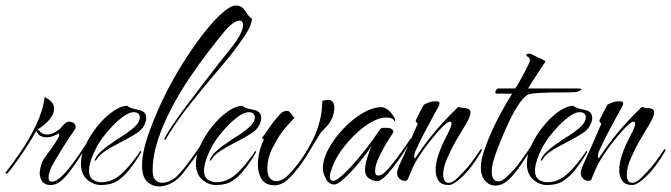

<svg xmlns="http://www.w3.org/2000/svg" viewBox="-40 -650 2405 688"><path d="M142 13Q118 13 109 -3.5Q100 -20 103 -39Q107 -65 117.5 -81Q128 -97 143 -116Q155 -133 166 -151Q177 -169 169 -172Q164 -168 152 -163Q140 -158 127 -158Q116 -158 105.5 -163Q95 -168 90 -181Q77 -157 58.5 -128.5Q40 -100 21.5 -74Q3 -48 -11 -31Q-15 -27 -18.5 -28Q-22 -29 -19 -33Q4 -62 34 -106Q64 -150 89 -201.5Q114 -253 120 -302Q154 -286 154 -261Q154 -242 138 -222.5Q122 -203 96 -187Q109 -168 129 -168Q144 -168 159.5 -177.5Q175 -187 184 -199Q192 -208 197.5 -211Q203 -214 207 -214Q221 -214 227.5 -205.5Q234 -197 229 -187Q211 -162 188 -125.5Q165 -89 147 -57Q144 -53 139 -39Q134 -25 134 -14Q134 1 146 1Q160 1 178 -15.5Q196 -32 214 -55.5Q232 -79 246.5 -101Q261 -123 268 -133Q273 -142 276 -142Q277 -142 277 -140Q277 -136 274 -131Q259 -106 242 -81Q225 -56 208 -33Q192 -12 175.5 0.5Q159 13 142 13Z M322 13Q295 13 272.5 -6.5Q250 -26 250 -64Q250 -94 266 -129Q282 -164 307.5 -196Q333 -228 362 -249Q391 -270 416 -271Q420 -267 425.5 -265Q431 -263 436 -261L462 -255Q484 -249 484 -227Q484 -214 475.5 -199Q467 -184 450 -173Q441 -167 430.5 -161Q420 -155 409 -149L364 -125Q343 -114 327 -101.5Q311 -89 304 -75Q304 -75 301.5 -74.5Q299 -74 300 -78Q307 -95 327.5 -112.5Q348 -130 369 -143Q379 -151 389.5 -157Q400 -163 410 -170Q420 -177 429.5 -184.5Q439 -192 446 -199Q454 -207 457.5 -215Q461 -223 461 -229Q461 -248 439 -248Q425 -248 407 -236Q385 -221 365 -200.5Q345 -180 327 -156Q308 -130 293.5 -96Q279 -62 279 -39Q279 -16 292.5 -6.5Q306 3 324 3Q349 3 372 -10Q389 -20 404 -35.5Q419 -51 429 -63Q437 -73 447.5 -87Q458 -101 462 -108Q464 -110 465 -108Q466 -106 466 -105Q462 -98 452.5 -82.5Q443 -67 425 -44Q404 -17 381 -2Q358 13 322 13Z M530 18Q505 18 487 0.5Q469 -17 469 -56Q469 -106 495 -178Q521 -250 561 -329Q592 -388 627 -442Q662 -496 696 -538.5Q730 -581 758.5 -605.5Q787 -630 805 -630Q822 -630 830.5 -621Q839 -612 845.5 -601Q852 -590 863 -583Q862 -560 839 -525Q816 -490 784 -449Q763 -424 724.5 -378.5Q686 -333 648 -285Q617 -247 593 -212Q569 -177 556 -154Q552 -147 550 -149Q548 -151 550 -155Q560 -175 581.5 -206.5Q603 -238 630 -274Q657 -310 683 -343.5Q709 -377 728 -402Q747 -427 754 -435Q769 -454 783 -471.5Q797 -489 808 -505Q820 -523 825.5 -537Q831 -551 831 -560Q831 -576 818 -576Q809 -576 795.5 -567Q782 -558 765 -538Q740 -508 706.5 -464.5Q673 -421 638 -369Q603 -317 573.5 -260.5Q544 -204 525.5 -147.5Q507 -91 507 -39Q507 -15 517 -5Q527 5 541 5Q556 5 572.5 -3.5Q589 -12 600 -25Q617 -43 633.5 -65Q650 -87 663.5 -106.5Q677 -126 683 -136Q686 -141 689 -141Q694 -141 689 -133Q673 -106 651.5 -76.5Q630 -47 613 -26Q597 -6 574.5 6Q552 18 530 18Z M734 13Q707 13 684.5 -6.5Q662 -26 662 -64Q662 -94 678 -129Q694 -164 719.5 -196Q745 -228 774 -249Q803 -270 828 -271Q832 -267 837.5 -265Q843 -263 848 -261L874 -255Q896 -249 896 -227Q896 -214 887.5 -199Q879 -184 862 -173Q853 -167 842.5 -161Q832 -155 821 -149L776 -125Q755 -114 739 -101.5Q723 -89 716 -75Q716 -75 713.5 -74.5Q711 -74 712 -78Q719 -95 739.5 -112.5Q760 -130 781 -143Q791 -151 801.5 -157Q812 -163 822 -170Q832 -177 841.5 -184.5Q851 -192 858 -199Q866 -207 869.5 -215Q873 -223 873 -229Q873 -248 851 -248Q837 -248 819 -236Q797 -221 777 -200.5Q757 -180 739 -156Q720 -130 705.5 -96Q691 -62 691 -39Q691 -16 704.5 -6.5Q718 3 736 3Q761 3 784 -10Q801 -20 816 -35.5Q831 -51 841 -63Q849 -73 859.5 -87Q870 -101 874 -108Q876 -110 877 -108Q878 -106 878 -105Q874 -98 864.5 -82.5Q855 -67 837 -44Q816 -17 793 -2Q770 13 734 13Z M945 14Q911 14 897.5 -8Q884 -30 884 -60Q884 -83 890 -107Q896 -131 906 -150Q898 -154 900 -158Q908 -167 918 -182.5Q928 -198 939 -212Q951 -227 961 -238Q971 -249 978 -251Q981 -252 983.5 -252.5Q986 -253 988 -253Q993 -253 996 -250.5Q999 -248 1002 -244Q1007 -239 1008 -235.5Q1009 -232 1016 -229Q1003 -215 990 -200.5Q977 -186 967 -172Q951 -149 934.5 -116Q918 -83 918 -45Q918 -23 927 -12Q936 -1 950 -1Q961 -1 973 -7.5Q985 -14 997 -27Q1021 -52 1042.5 -83.5Q1064 -115 1080 -147.5Q1096 -180 1103 -207Q1110 -230 1112.5 -253Q1115 -276 1115 -288Q1126 -292 1135 -292Q1148 -292 1153 -284Q1158 -276 1158 -264Q1158 -246 1151 -229Q1145 -214 1133.5 -200.5Q1122 -187 1110 -176Q1085 -134 1058 -90.5Q1031 -47 996 -11Q983 2 969.5 8Q956 14 945 14Z M1159 11Q1138 11 1127.5 -9.5Q1117 -30 1117 -45Q1117 -80 1138 -118Q1159 -156 1191.5 -190Q1224 -224 1260 -245Q1296 -266 1327 -266Q1336 -266 1347.5 -258.5Q1359 -251 1369 -235Q1371 -233 1374 -226.5Q1377 -220 1374 -215L1373 -217Q1371 -222 1364 -225.5Q1357 -229 1343 -229Q1320 -229 1291.5 -213Q1263 -197 1234.5 -170Q1206 -143 1183 -111Q1160 -79 1149 -46Q1142 -29 1142 -17Q1142 -2 1153 -2Q1161 -2 1172 -10Q1193 -26 1216 -51Q1239 -76 1260.5 -103Q1282 -130 1298.5 -153Q1315 -176 1322 -187Q1325 -191 1329.5 -191.5Q1334 -192 1341 -192Q1361 -192 1366.5 -185.5Q1372 -179 1367 -172Q1354 -153 1339.5 -128Q1325 -103 1314.5 -79Q1304 -55 1304 -36Q1304 -21 1316 -21Q1327 -21 1340 -34Q1352 -45 1368.5 -66Q1385 -87 1401.5 -110Q1418 -133 1429 -150Q1433 -155 1435.5 -154.5Q1438 -154 1435 -148Q1419 -123 1402 -96.5Q1385 -70 1366 -47Q1330 -1 1312 -1Q1296 -1 1282 -11Q1268 -21 1268 -40Q1268 -60 1276.5 -86.5Q1285 -113 1292 -128Q1271 -96 1244 -64Q1217 -32 1193.5 -10.5Q1170 11 1159 11Z M1568 13Q1542 13 1531.5 -2.5Q1521 -18 1521 -39Q1521 -63 1528.5 -87.5Q1536 -112 1545.5 -132.5Q1555 -153 1561 -164Q1578 -196 1578 -206Q1578 -217 1568 -213Q1560 -210 1546 -196Q1532 -182 1517 -164Q1502 -146 1490.5 -131Q1479 -116 1476 -111Q1448 -71 1437 -45Q1426 -19 1421 -7Q1419 -2 1410 -2Q1401 -2 1392 -9.5Q1383 -17 1383 -32Q1383 -40 1392 -60.5Q1401 -81 1414 -109Q1426 -136 1438 -163.5Q1450 -191 1457 -207Q1450 -213 1450 -216Q1450 -219 1451 -221Q1453 -226 1459 -237.5Q1465 -249 1471 -260.5Q1477 -272 1479 -275Q1482 -277 1494.5 -282Q1507 -287 1519 -287H1523Q1535 -287 1535 -280Q1535 -273 1528 -262Q1525 -257 1514 -236.5Q1503 -216 1489 -190Q1475 -164 1463.5 -140.5Q1452 -117 1447 -105Q1444 -96 1444.5 -87.5Q1445 -79 1449 -85Q1477 -127 1501 -157Q1525 -187 1549 -213Q1573 -239 1602 -267Q1612 -263 1623 -263Q1634 -263 1642 -257Q1646 -254 1646 -247Q1646 -233 1629.5 -205.5Q1613 -178 1593 -144Q1578 -118 1563 -84Q1548 -50 1548 -25Q1548 -12 1552.5 -3.5Q1557 5 1567 5Q1576 5 1587 -2Q1595 -7 1622 -35.5Q1649 -64 1681 -113Q1684 -116 1685 -116Q1687 -116 1687 -114Q1687 -112 1684 -106Q1651 -50 1618.5 -18.5Q1586 13 1568 13Z M1735 15Q1714 15 1698.5 -2Q1683 -19 1683 -51Q1683 -75 1694.5 -109.5Q1706 -144 1723.5 -182.5Q1741 -221 1760.5 -255.5Q1780 -290 1795 -314Q1778 -314 1765 -314.5Q1752 -315 1744 -314Q1737 -314 1735.5 -316.5Q1734 -319 1735 -320Q1735 -323 1738.5 -328Q1742 -333 1745 -333H1806Q1811 -339 1819.5 -354Q1828 -369 1837 -386Q1846 -403 1852.5 -416.5Q1859 -430 1859 -433Q1859 -442 1853 -446Q1849 -448 1849 -448Q1848 -448 1848 -448.5Q1848 -449 1847 -449Q1846 -450 1846 -452Q1846 -455 1849 -456.5Q1852 -458 1854 -458Q1860 -458 1865.5 -455.5Q1871 -453 1884 -446Q1890 -443 1896.5 -440.5Q1903 -438 1907 -435L1915 -430Q1909 -420 1896.5 -402Q1884 -384 1872 -365Q1860 -346 1852 -333H2031Q2043 -333 2043 -330Q2043 -327 2034.5 -323.5Q2026 -320 2022 -320Q2009 -319 1985.5 -319Q1962 -319 1935.5 -318.5Q1909 -318 1886.5 -316.5Q1864 -315 1855 -312Q1840 -307 1821 -279.5Q1802 -252 1784.5 -215Q1767 -178 1753 -143Q1750 -135 1742.5 -116Q1735 -97 1728.5 -75Q1722 -53 1722 -34Q1722 -16 1729 -8Q1736 0 1746 0Q1758 0 1773.5 -14Q1789 -28 1808 -50Q1828 -75 1845.5 -100.5Q1863 -126 1868 -135Q1876 -148 1878 -148Q1879 -148 1879 -147.5Q1879 -147 1879 -147Q1879 -144 1876 -136.5Q1873 -129 1870 -124Q1852 -98 1831 -66Q1810 -34 1788 -11Q1762 15 1735 15Z M1920 13Q1893 13 1870.5 -6.5Q1848 -26 1848 -64Q1848 -94 1864 -129Q1880 -164 1905.5 -196Q1931 -228 1960 -249Q1989 -270 2014 -271Q2018 -267 2023.5 -265Q2029 -263 2034 -261L2060 -255Q2082 -249 2082 -227Q2082 -214 2073.5 -199Q2065 -184 2048 -173Q2039 -167 2028.5 -161Q2018 -155 2007 -149L1962 -125Q1941 -114 1925 -101.5Q1909 -89 1902 -75Q1902 -75 1899.5 -74.5Q1897 -74 1898 -78Q1905 -95 1925.5 -112.5Q1946 -130 1967 -143Q1977 -151 1987.5 -157Q1998 -163 2008 -170Q2018 -177 2027.5 -184.5Q2037 -192 2044 -199Q2052 -207 2055.5 -215Q2059 -223 2059 -229Q2059 -248 2037 -248Q2023 -248 2005 -236Q1983 -221 1963 -200.5Q1943 -180 1925 -156Q1906 -130 1891.5 -96Q1877 -62 1877 -39Q1877 -16 1890.5 -6.5Q1904 3 1922 3Q1947 3 1970 -10Q1987 -20 2002 -35.5Q2017 -51 2027 -63Q2035 -73 2045.5 -87Q2056 -101 2060 -108Q2062 -110 2063 -108Q2064 -106 2064 -105Q2060 -98 2050.5 -82.5Q2041 -67 2023 -44Q2002 -17 1979 -2Q1956 13 1920 13Z M2226 13Q2200 13 2189.5 -2.5Q2179 -18 2179 -39Q2179 -63 2186.5 -87.5Q2194 -112 2203.5 -132.5Q2213 -153 2219 -164Q2236 -196 2236 -206Q2236 -217 2226 -213Q2218 -210 2204 -196Q2190 -182 2175 -164Q2160 -146 2148.5 -131Q2137 -116 2134 -111Q2106 -71 2095 -45Q2084 -19 2079 -7Q2077 -2 2068 -2Q2059 -2 2050 -9.5Q2041 -17 2041 -32Q2041 -40 2050 -60.5Q2059 -81 2072 -109Q2084 -136 2096 -163.5Q2108 -191 2115 -207Q2108 -213 2108 -216Q2108 -219 2109 -221Q2111 -226 2117 -237.5Q2123 -249 2129 -260.5Q2135 -272 2137 -275Q2140 -277 2152.5 -282Q2165 -287 2177 -287H2181Q2193 -287 2193 -280Q2193 -273 2186 -262Q2183 -257 2172 -236.5Q2161 -216 2147 -190Q2133 -164 2121.5 -140.5Q2110 -117 2105 -105Q2102 -96 2102.5 -87.5Q2103 -79 2107 -85Q2135 -127 2159 -157Q2183 -187 2207 -213Q2231 -239 2260 -267Q2270 -263 2281 -263Q2292 -263 2300 -257Q2304 -254 2304 -247Q2304 -233 2287.5 -205.5Q2271 -178 2251 -144Q2236 -118 2221 -84Q2206 -50 2206 -25Q2206 -12 2210.5 -3.5Q2215 5 2225 5Q2234 5 2245 -2Q2253 -7 2280 -35.5Q2307 -64 2339 -113Q2342 -116 2343 -116Q2345 -116 2345 -114Q2345 -112 2342 -106Q2309 -50 2276.5 -18.5Q2244 13 2226 13Z"/></svg>

Font: The Nautigal
Style: Regular
Weight: 400
Designer: Robert E. Leuschke
Foundry: Robert E. Leuschke
Version: Version 1.100; ttfautohint (v1.8.3)